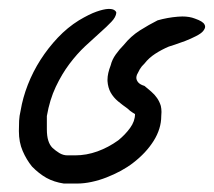

<svg xmlns="http://www.w3.org/2000/svg" viewBox="-20 -325 486 436"><path d="M363.3 -219.2Q347.2 -212.4 332.5 -202.9Q317.9 -193.4 308.1 -180.7Q301.3 -174.3 297.6 -168Q293.9 -161.6 291 -155.3Q289.6 -151.4 289.6 -148.4Q289.6 -143.1 293.9 -137.9Q298.3 -132.8 308.1 -129.9Q315.9 -123.5 323.5 -116.9Q331.1 -110.4 336.7 -102.3Q342.3 -94.2 345.2 -84.5Q346.7 -78.1 346.7 -70.8Q346.7 -66.4 346.2 -61.5Q346.2 -32.7 328.9 -5.1Q311.5 22.5 282.2 44.9Q269.5 54.7 254.2 63Q238.8 71.3 221.9 77.9Q205.1 84.5 188 88.1Q170.9 91.8 154.8 91.8H125Q102.5 88.4 85.4 78.9Q68.4 69.3 52.7 53.2Q40 37.6 31.5 17.8Q22.9 -2 22.9 -27.3Q22.9 -40 23.4 -50.8Q23.9 -61.5 26.9 -74.2Q31.7 -103 43.2 -132.6Q54.7 -162.1 72 -189.2Q89.4 -216.3 111.3 -239.5Q133.3 -262.7 159.2 -278.8Q183.1 -293 199.2 -298.6Q215.3 -304.2 225.6 -304.7H228Q235.8 -304.7 240 -301.8Q244.1 -298.8 244.1 -295.9Q243.2 -286.1 232.9 -275.4Q222.7 -264.6 207.3 -251Q191.9 -237.3 173.3 -220Q154.8 -202.6 137.7 -179.9Q120.6 -157.2 106.7 -127.9Q92.8 -98.6 86.4 -61.5V-31.7Q86.4 -16.1 89.6 -5.9Q92.8 4.4 99.1 10.7Q106 17.1 114.7 22.5Q123.5 27.8 133.3 27.8H150.4Q176.3 27.8 201.2 18.8Q226.1 9.8 248.5 -6.3Q264.2 -19 275.4 -34.4Q286.6 -49.8 286.6 -65.9Q283.7 -67.4 281.2 -69.3Q275.4 -72.8 269.5 -78.6Q258.3 -86.4 248 -95Q237.8 -103.5 231.4 -114.7Q225.1 -126 224.1 -141.1V-144Q224.1 -158.2 231.4 -176.8Q234.4 -189.5 242.9 -201.4Q251.5 -213.4 261.2 -223.1Q276.9 -242.7 297.6 -255.9Q318.4 -269 337.9 -278.8Q360.4 -285.2 383.8 -287.1Q389.2 -287.6 394 -287.6Q410.6 -287.6 422.9 -282.7Q440.9 -276.4 444.3 -269.5Q445.8 -267.1 445.8 -264.2Q445.8 -260.3 441.4 -254.6Q437 -249 425 -242.9Q413.1 -236.8 400.4 -231.9Q387.7 -227.1 377 -223.6Q366.2 -220.2 363.3 -219.2Z"/></svg>

Font: DimaLove
Style: regular
Weight: 400
Designer: R.Balvardi
Foundry: Dima Software Group
Version: Version 1.00;May 4, 2019;FontCreator 11.5.0.2427 64-bit